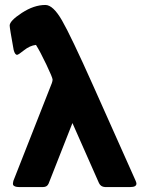

<svg xmlns="http://www.w3.org/2000/svg" viewBox="-20 -754 590 774"><path d="M19 -651Q19 -670 68 -702Q117 -734 163 -734Q194 -734 230 -671.5Q266 -609 355 -410L526 -27Q530 -18 530 -14Q530 0 506 0H403Q386 -1 379 -16L272 -258L176 -14Q170 0 154 0H56Q39 0 33 -8Q31 -15 34 -25L189 -419Q192 -428 192 -433Q192 -441 167 -493.5Q142 -546 125 -573Q100 -570 77 -551.5Q54 -533 49 -533Q40 -533 35 -553Q19 -641 19 -651Z"/></svg>

Font: CMU Sans Serif
Style: Bold
Weight: 700
Version: Version 0.7.0